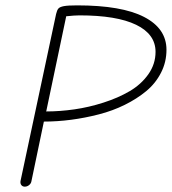

<svg xmlns="http://www.w3.org/2000/svg" viewBox="-20 -696 646 722"><path d="M73.2 5.9Q64.9 5.9 60.3 0Q55.7 -5.9 57.1 -15.1L190.9 -643.1Q194.3 -657.7 199.5 -663.8Q204.6 -669.9 220 -672.9Q235.4 -675.8 270 -675.8Q437.5 -675.8 521.7 -632.3Q606 -588.9 606 -508.8Q606 -462.4 585.4 -422.4Q564.9 -382.3 529.8 -353.3Q494.6 -324.2 449.2 -301.8Q403.8 -279.3 351.6 -265.9Q299.3 -252.4 247.3 -245.6Q195.3 -238.8 145 -238.8L98.1 -14.2Q96.7 -5.9 89.4 0Q82 5.9 73.2 5.9ZM153.8 -276.9Q205.1 -276.9 259.5 -284.7Q314 -292.5 368.9 -310.1Q423.8 -327.6 467.3 -353Q510.7 -378.4 537.8 -416.7Q564.9 -455.1 564.9 -501Q564.9 -567.4 491.9 -602.8Q418.9 -638.2 278.8 -638.2Q260.7 -638.2 229 -634.8Z"/></svg>

Font: Comic Neue Light
Style: Italic
Weight: 300
Italic angle: -12°
Designer: Craig Rozynski
Foundry: Craig Rozynski
Version: Version 2.003;hotconv 1.0.109;makeotfexe 2.5.65596